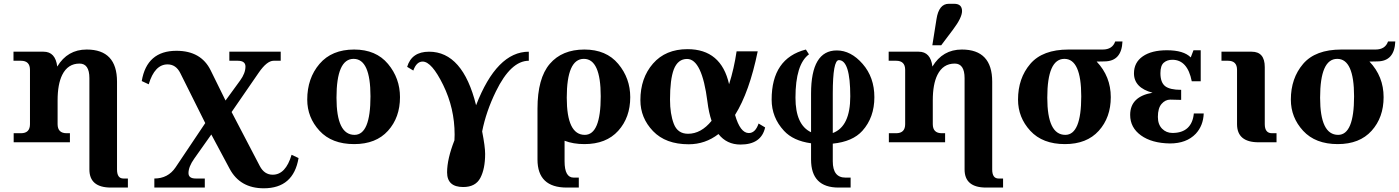

<svg xmlns="http://www.w3.org/2000/svg" viewBox="-20 -767 7541 1035"><path d="M669.4 244.1H578.1Q461.9 244.1 461.9 146.5V-345.7Q461.9 -424.3 408.7 -424.3Q345.7 -424.3 315.4 -363.3Q290.5 -313 290.5 -226.1V-97.7Q290.5 -48.8 339.4 -48.8H356.9V0H53.7V-48.8H92.8Q141.6 -48.8 141.6 -97.7V-390.6Q141.6 -439.5 92.8 -439.5H52.7V-488.3H214.8Q278.8 -488.3 288.6 -408.2Q343.8 -500 447.3 -500Q610.8 -500 610.8 -326.7V146.5Q610.8 195.3 645 195.3H669.4Z M1119.1 -42 1026.9 88.4Q996.1 131.8 996.1 166Q996.1 195.3 1035.2 195.3H1084V244.1H812V195.3Q885.7 195.3 926.3 135.3L1086.4 -103.5L952.1 -372.6Q928.7 -419.9 883.3 -419.9Q813.5 -419.9 781.7 -312.5L744.1 -330.1Q771.5 -493.2 931.2 -493.2Q1064 -493.2 1115.7 -387.7L1195.8 -225.1L1274.4 -333Q1303.2 -372.6 1303.2 -408.2Q1303.2 -439.5 1261.2 -439.5H1216.3V-488.3H1493.2V-439.5H1455.1Q1418.9 -439.5 1374.5 -375L1228.5 -163.1L1380.4 127.9Q1404.8 174.8 1450.2 174.8Q1520 174.8 1551.8 67.4L1589.4 85Q1562 248 1401.9 248Q1273.9 248 1217.8 142.6Z M1889.2 9.8Q1768.6 9.8 1702.4 -62Q1636.2 -133.8 1636.2 -230Q1636.2 -345.2 1702.4 -422.6Q1768.6 -500 1889.2 -500Q2006.8 -500 2071.5 -422.6Q2136.2 -345.2 2136.2 -243.2Q2136.2 -133.8 2071.5 -62Q2006.8 9.8 1889.2 9.8ZM1891.1 -40Q1977.1 -40 1977.1 -247.6Q1977.1 -449.7 1886.2 -449.7Q1793.9 -449.7 1793.9 -240.2Q1793.9 -40 1891.1 -40Z M2477.1 241.2Q2390.1 241.2 2390.1 162.1Q2390.1 90.3 2429.7 -10.7Q2430.7 -32.2 2430.7 -41.5Q2430.7 -183.1 2368.9 -309.1Q2307.1 -435.1 2258.3 -435.1Q2225.1 -435.1 2208 -386.7L2174.8 -406.7Q2199.2 -488.3 2293 -488.3Q2474.6 -488.3 2546.4 -199.7Q2658.2 -488.3 2830.6 -488.3V-439.5Q2733.9 -439.5 2653.3 -274.4Q2600.1 -165.5 2579.1 -58.6Q2595.2 23.9 2595.2 62.5Q2595.2 143.1 2569.3 192.1Q2543.5 241.2 2477.1 241.2Z M3132.3 -40Q3218.3 -40 3218.3 -247.6Q3218.3 -449.7 3127.4 -449.7Q3035.2 -449.7 3035.2 -240.2Q3035.2 -40 3132.3 -40ZM2877.4 -181.2Q2877.4 -345.2 2943.6 -422.6Q3009.8 -500 3130.4 -500Q3248 -500 3312.7 -422.6Q3377.4 -345.2 3377.4 -243.2Q3377.4 -133.8 3312.7 -62Q3248 9.8 3130.4 9.8Q3070.3 9.8 3023.4 -8.3V102.5Q3023.4 190.4 3072.3 190.4H3100.1V244.1H3035.2Q2877.4 244.1 2877.4 92.8Z M3853 -44.4Q3781.7 10.7 3692.4 10.7Q3568.4 10.7 3500.2 -60.3Q3432.1 -131.3 3432.1 -227.1Q3432.1 -346.2 3500 -424.1Q3567.9 -502 3686 -502Q3867.7 -502 3910.2 -313Q3937 -397 3950.7 -490.2H4064.5Q4019.5 -270.5 3942.4 -147.5Q3970.2 -49.8 4016.6 -49.8Q4051.8 -49.8 4069.3 -101.1L4104.5 -80.1Q4084 12.2 3971.7 12.2Q3897.5 12.2 3853 -44.4ZM3591.8 -230Q3591.8 -152.8 3612.3 -99.4Q3632.8 -45.9 3689 -45.9Q3759.3 -45.9 3815.9 -115.7Q3800.8 -159.7 3793.5 -218.8Q3764.2 -449.2 3683.6 -449.2Q3634.3 -449.2 3612.3 -393.1Q3591.8 -338.9 3591.8 -230Z M4490.7 -495.1Q4566.9 -495.1 4630.1 -422.6Q4693.4 -350.1 4693.4 -243.2Q4693.4 -133.8 4628.9 -62Q4576.2 -3.4 4469.2 7.3V102.5Q4469.2 190.4 4537.6 190.4H4565.4V244.1H4500.5Q4352.1 244.1 4352.1 92.8V5.4Q4255.9 -7.8 4206.1 -62Q4139.6 -133.8 4139.6 -230Q4139.6 -452.6 4324.2 -500L4340.8 -474.1Q4268.1 -420.4 4268.1 -240.2Q4268.1 -93.8 4352.1 -54.2V-262.7Q4352.1 -495.1 4490.7 -495.1ZM4469.2 -49.8Q4563.5 -85 4563.5 -247.6Q4563.5 -442.9 4502 -442.9Q4469.2 -442.9 4469.2 -262.7Z M5387.2 244.1H5295.9Q5179.7 244.1 5179.7 146.5V-345.7Q5179.7 -424.3 5126.5 -424.3Q5063.5 -424.3 5033.2 -363.3Q5008.3 -313 5008.3 -226.1V-97.7Q5008.3 -48.8 5057.1 -48.8H5074.7V0H4771.5V-48.8H4810.5Q4859.4 -48.8 4859.4 -97.7V-390.6Q4859.4 -439.5 4810.5 -439.5H4770.5V-488.3H4932.6Q4996.6 -488.3 5006.3 -408.2Q5061.5 -500 5165 -500Q5328.6 -500 5328.6 -326.7V146.5Q5328.6 195.3 5362.8 195.3H5387.2ZM5005.9 -522.9 5028.3 -664.1Q5041 -746.6 5094.7 -746.6H5122.6Q5145 -746.6 5155.5 -736.6Q5166 -726.6 5166 -707.5Q5166 -671.9 5117.7 -607.9L5053.7 -522.9Z M5722.7 -40Q5808.6 -40 5808.6 -247.6Q5808.6 -449.7 5717.8 -449.7Q5625.5 -449.7 5625.5 -240.2Q5625.5 -40 5722.7 -40ZM5891.6 -435.1Q5967.8 -355 5967.8 -243.2Q5967.8 -133.8 5903.1 -62Q5838.4 9.8 5720.7 9.8Q5600.1 9.8 5533.9 -62Q5467.8 -133.8 5467.8 -230Q5467.8 -345.2 5533.9 -422.6Q5600.1 -500 5740.2 -500H5924.3Q5976.6 -500 5991.7 -543.5H6030.8Q6026.4 -437 5934.6 -436Z M6286.6 6.3Q6189 4.9 6130.6 -37.1Q6072.3 -79.1 6072.3 -147.5Q6072.3 -246.6 6192.9 -267.1Q6092.8 -293.9 6092.8 -371.6Q6092.8 -430.2 6140.1 -463.1Q6187.5 -496.1 6270.5 -496.1Q6360.8 -496.1 6398.9 -457.5L6413.6 -496.1H6452.6V-329.1H6404.3Q6381.3 -444.8 6299.8 -444.8Q6272 -444.8 6253.7 -429.2Q6235.4 -413.6 6235.4 -372.6Q6235.4 -322.8 6260.7 -302.7Q6286.1 -282.7 6347.2 -282.7V-228.5Q6312.5 -230 6288.6 -230Q6261.7 -230 6241.7 -207Q6221.7 -184.1 6221.7 -136.7Q6221.7 -96.2 6244.4 -73.2Q6267.1 -50.3 6300.3 -50.3Q6352.5 -50.3 6381.6 -77.1Q6410.6 -104 6415.5 -155.3H6468.8Q6466.3 -89.4 6425.8 -45.9Q6376 6.3 6286.6 6.3Z M6861.3 0H6764.6Q6648.4 0 6648.4 -97.7V-390.6Q6648.4 -439.5 6599.6 -439.5H6564.5V-488.3H6727.5Q6797.9 -488.3 6797.9 -405.3V-97.7Q6797.9 -48.8 6836.9 -48.8H6861.3Z M7193.4 -40Q7279.3 -40 7279.3 -247.6Q7279.3 -449.7 7188.5 -449.7Q7096.2 -449.7 7096.2 -240.2Q7096.2 -40 7193.4 -40ZM7362.3 -435.1Q7438.5 -355 7438.5 -243.2Q7438.5 -133.8 7373.8 -62Q7309.1 9.8 7191.4 9.8Q7070.8 9.8 7004.6 -62Q6938.5 -133.8 6938.5 -230Q6938.5 -345.2 7004.6 -422.6Q7070.8 -500 7210.9 -500H7395Q7447.3 -500 7462.4 -543.5H7501.5Q7497.1 -437 7405.3 -436Z"/></svg>

Font: Munson
Style: Bold
Weight: 700
Designer: Paul James MIller
Foundry: High-Logic / Made with FontCreator
Version: Version 2.10;May 5, 2019;FontCreator 11.5.0.2430 64-bit